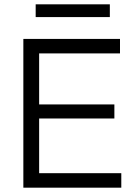

<svg xmlns="http://www.w3.org/2000/svg" viewBox="-20 -868 629 888"><path d="M88 0H541V-67H161V-320H509V-385H161V-621H535V-688H88ZM145 -789H488V-848H145Z"/></svg>

Font: MV Cash Light
Style: Regular
Weight: 300
Designer: Rodrigo Fuenzalida
Foundry: fragTYPE
Version: Version 1.100;Glyphs 3.1.2 (3151)